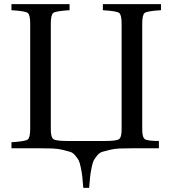

<svg xmlns="http://www.w3.org/2000/svg" viewBox="-20 -712 828 922"><path d="M35 0V-29Q101 -33 113 -42Q125 -51 125 -93V-599Q125 -641 113 -650Q101 -659 35 -663V-692H314V-663Q248 -659 236 -650Q224 -641 224 -599V-90Q224 -52 237 -43.5Q250 -35 304 -35H484Q538 -35 551 -43.5Q564 -52 564 -90V-599Q564 -641 552 -650Q540 -659 474 -663V-692H753V-663Q687 -659 675 -650Q663 -641 663 -599V-90Q663 -52 676 -43.5Q689 -35 743 -35V0H621Q583 0 556.5 1Q530 2 507.5 7.5Q485 13 471.5 17Q458 21 446.5 35Q435 49 430 58.5Q425 68 420 92.5Q415 117 413 135Q411 153 408 190H380Q377 153 375 135Q373 117 368 92.5Q363 68 358 58.5Q353 49 341.5 35Q330 21 316.5 17Q303 13 280.5 7.5Q258 2 231.5 1Q205 0 167 0Z"/></svg>

Font: Heuristica
Style: Regular
Weight: 400
Version: Version 1.0.1 ; ttfautohint (v1.4.1)